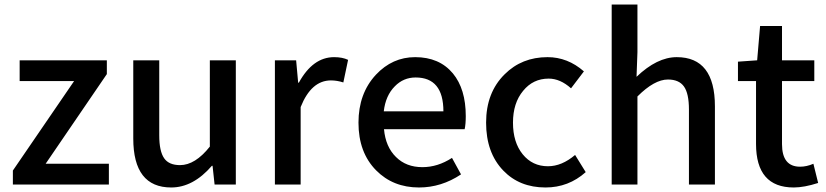

<svg xmlns="http://www.w3.org/2000/svg" viewBox="-20 -817 3658 850"><path d="M37 -62 308 -458H67V-550H453V-489L182 -92H462V0H37Z M570 -204V-550H685V-218Q685 -147 707 -116Q728 -86 777 -86Q844 -86 909 -168V-550H1024V0H930L921 -83H918Q835 13 738 13Q570 13 570 -204Z M1197 -550H1291L1300 -451H1303Q1365 -564 1459 -564Q1496 -564 1521 -552L1500 -452Q1472 -461 1445 -461Q1358 -461 1311 -343V0H1197Z M1645 -63Q1567 -142 1567 -274Q1567 -403 1644 -486Q1717 -564 1818 -564Q1925 -564 1985 -492Q2042 -423 2042 -303Q2042 -267 2037 -245H1680Q1687 -167 1733 -122Q1778 -77 1850 -77Q1918 -77 1981 -118L2021 -45Q1934 13 1835 13Q1720 13 1645 -63ZM1943 -324Q1943 -474 1820 -474Q1766 -474 1728 -435Q1687 -394 1679 -324Z M2208 -62Q2132 -141 2132 -274Q2132 -407 2214 -488Q2290 -564 2404 -564Q2493 -564 2565 -501L2508 -426Q2460 -469 2409 -469Q2340 -469 2296 -415Q2251 -361 2251 -274Q2251 -187 2294 -134Q2337 -81 2406 -81Q2467 -81 2526 -131L2573 -55Q2497 13 2395 13Q2280 13 2208 -62Z M2688 -797H2802V-586L2798 -477Q2889 -564 2976 -564Q3145 -564 3145 -346V0H3030V-332Q3030 -403 3008 -434Q2986 -465 2937 -465Q2877 -465 2802 -390V0H2688Z M3327 -180V-458H3247V-544L3332 -550L3345 -702H3442V-550H3585V-458H3442V-179Q3442 -79 3522 -79Q3551 -79 3581 -92L3602 -7Q3540 13 3494 13Q3327 13 3327 -180Z"/></svg>

Font: `nÑOSM
Style: Regular
Weight: 500
Designer: Ryoko NISHIZUKA ¬âXZm¬º[P (kana & ideographs); Paul D. Hunt (Latin, Greek & Cyrillic); Wenlong ZHANG _ e¬á¬ü¬ô (bopomof
Foundry: Adobe Systems Incorporated
Version: Version 1.00 June 24, 2014, initial release